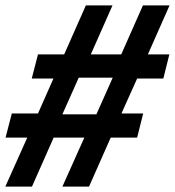

<svg xmlns="http://www.w3.org/2000/svg" viewBox="-29 -695 652 715"><path d="M-9.2 0 72.5 -182.5H-8.3L15 -272.5H112.5L170 -402.5H89.2L112.5 -492.5H210L290.8 -675H390L309.2 -492.5H422.5L503.3 -675H602.5L521.7 -492.5H601.7L579.2 -402.5H481.7L423.3 -272.5H504.2L481.7 -182.5H383.3L302.5 0H203.3L285 -182.5H170.8L90 0ZM203.3 -269.2H330L390.8 -405.8H264.2Z"/></svg>

Font: Funnel Sans SemiBold
Style: Italic
Weight: 600
Italic angle: -14.036°
Designer: NORD ID, Kristian Moeller
Foundry: Dicotype
Version: Version 1.000